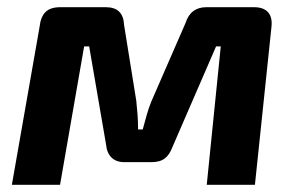

<svg xmlns="http://www.w3.org/2000/svg" viewBox="-20 -514 823 534"><path d="M686 -494Q713 -494 725.5 -480Q738 -466 735 -439L689 0H555L594 -385H581L460 -106Q452 -84 438.5 -73.5Q425 -63 401 -63H326Q303 -63 290 -76Q277 -89 275 -112L228 -385H214L147 0H13L90 -439Q93 -467 106.5 -480.5Q120 -494 148 -494H274Q299 -494 311.5 -481.5Q324 -469 325 -445L359 -234Q361 -214 362.5 -195.5Q364 -177 364 -154H377Q383 -176 388 -194Q393 -212 401 -232L496 -450Q510 -494 554 -494Z"/></svg>

Font: Exo 2
Style: Bold Italic
Weight: 700
Italic angle: -8°
Designer: Natanael Gama
Foundry: Natanael Gama
Version: Version 2.010